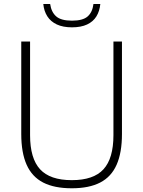

<svg xmlns="http://www.w3.org/2000/svg" viewBox="-20 -952 732 980"><path d="M346.5 9Q257.5 9 200.5 -20.2Q143.5 -49.5 116 -111Q88.5 -172.5 88.5 -268V-740H133.5V-262Q133.5 -143.5 184.5 -88Q235.5 -32.5 346.5 -32.5Q457.5 -32.5 508.2 -88Q559 -143.5 559 -262V-740H602.5V-268Q602.5 -172.5 575.2 -111Q548 -49.5 491.2 -20.2Q434.5 9 346.5 9ZM347.5 -812.5Q301.5 -812.5 270 -827.2Q238.5 -842 221.5 -868.8Q204.5 -895.5 201 -931.5H236Q242 -890 267 -868.2Q292 -846.5 347.5 -846.5Q403 -846.5 427.5 -868.2Q452 -890 457 -931.5H492Q488.5 -895 472 -868.2Q455.5 -841.5 424.5 -827Q393.5 -812.5 347.5 -812.5Z"/></svg>

Font: Encode Sans SC ExtraLight
Style: Regular
Weight: 250
Designer: Multiple Designers
Foundry: Impallari Type
Version: Version 3.002